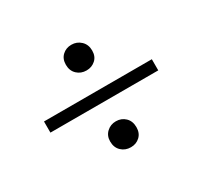

<svg xmlns="http://www.w3.org/2000/svg" viewBox="-96 -640 700 664"><g transform="rotate(-30 254.0 -308.0)"><path d="M254.9 -409.7Q232.4 -409.7 217.3 -424.1Q202.1 -438.5 202.1 -462.4Q202.1 -485.8 216.8 -499.5Q231.4 -513.2 252.9 -513.2Q274.9 -513.2 290.3 -498.5Q305.7 -483.9 305.7 -460Q305.7 -436.5 290.8 -423.1Q275.9 -409.7 254.9 -409.7ZM38.6 -286.1V-330.6H469.2V-286.1ZM254.9 -103Q232.4 -103 217.3 -117.4Q202.1 -131.8 202.1 -156.2Q202.1 -178.7 217.3 -192.9Q232.4 -207 253.9 -207Q275.9 -207 290.8 -192.6Q305.7 -178.2 305.7 -153.8Q305.7 -130.4 291 -116.7Q276.4 -103 254.9 -103Z"/></g></svg>

Font: Elstob Medium
Style: Regular
Weight: 500
Designer: Peter S. Baker
Version: Version 1.015